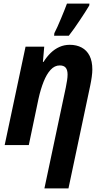

<svg xmlns="http://www.w3.org/2000/svg" viewBox="-20 -804 569 1064"><path d="M226.1 240.2 344.7 -319.3Q348.6 -339.4 351.6 -357.9Q354.5 -376.5 354.5 -391.1Q354.5 -416.5 344 -429Q333.5 -441.4 311 -441.4Q282.7 -441.4 260.5 -417.2Q238.3 -393.1 221.7 -351.3Q205.1 -309.6 193.4 -256.8L139.6 0H5.9L121.6 -545.4H225.1L217.8 -460.9H221.2Q239.3 -489.7 261.2 -511Q283.2 -532.2 309.6 -543.9Q335.9 -555.7 366.7 -555.7Q404.3 -555.7 432.6 -540.5Q460.9 -525.4 476.3 -495.1Q491.7 -464.8 491.7 -418.9Q491.7 -400.9 488.5 -378.2Q485.4 -355.5 480 -329.6L359.4 240.2ZM279.8 -606 281.2 -620.1Q289.1 -634.8 298.6 -656.2Q308.1 -677.7 318.1 -701.4Q328.1 -725.1 336.7 -746.8Q345.2 -768.6 351.1 -784.2H475.6L474.6 -773.4Q464.8 -756.8 451.2 -735.6Q437.5 -714.4 422.1 -691.4Q406.7 -668.5 391.4 -646.5Q376 -624.5 361.3 -606Z"/></svg>

Font: Open Sans SemiCondensed
Style: Bold Italic
Weight: 700
Width: 4
Italic angle: -12°
Designer: Monotype Design Team
Foundry: Monotype Imaging Inc.
Version: Version 3.003